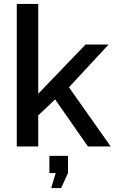

<svg xmlns="http://www.w3.org/2000/svg" viewBox="-20 -750 588 983"><path d="M430.2 0 262.2 -241.2 175.8 -159.2V0H65.9V-730H175.8V-270L418 -522H536.1L333 -303.2L546.9 0ZM242.2 212.9 265.1 136.2H232.9V47.9H328.1V136.2L293 212.9Z"/></svg>

Font: Rawline SemiBold
Style: Regular
Weight: 600
Designer: Matt McInerney, Pablo Impallari, Rodrigo Fuenzalida
Foundry: Matt McInerney, Pablo Impallari, Rodrigo Fuenzalida
Version: Version 4.020;PS 004.020;hotconv 1.0.88;makeotf.lib2.5.64775